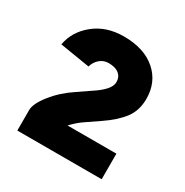

<svg xmlns="http://www.w3.org/2000/svg" viewBox="-110 -899 587 609"><g transform="rotate(30 184.0 -594.0)"><path d="M130.3 -578.2 175.1 -608.8Q197.8 -623.3 212.5 -639.1Q227.1 -654.8 227.1 -670.4Q227.1 -688.6 214.1 -699.4Q201 -710.3 175.7 -710.3Q157.4 -710.3 143.8 -698.4Q130.3 -686.6 125.4 -668.8L15.9 -686.6Q24.5 -737.1 68 -772.4Q111.4 -807.7 175.8 -807.7Q249.9 -807.7 292.9 -770.3Q335.9 -732.9 335.9 -671.4Q335.9 -629.2 313.8 -599.5Q291.7 -569.8 248.9 -540.8L202.8 -509.3Q183.1 -496.4 161.6 -474Q140 -451.7 136.1 -438.9L31.5 -455Q31.5 -478.7 60.2 -514.7Q88.8 -550.8 130.3 -578.2ZM31.5 -455 110.3 -473.6H340.4V-380H31.5Z"/></g></svg>

Font: Oak Sans Light
Style: Regular
Weight: 400
Designer: Erik Kennedy, Walven
Foundry: Erik Kennedy, Walven
Version: Version 1.100;Glyphs 3.1.2 (3151)